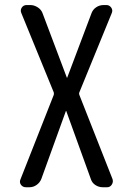

<svg xmlns="http://www.w3.org/2000/svg" viewBox="-20 -540 540 779"><path d="M85 219.7Q72.3 219.7 64.9 209.5Q57.6 199.2 63.5 186.5L198.2 -155.3Q199.2 -160.2 198.2 -165L66.4 -487.3Q61.5 -499 68.4 -509.3Q75.2 -519.5 87.9 -519.5H103.5Q118.2 -519.5 132.3 -510.7Q146.5 -502 152.3 -487.3L251 -225.6Q251 -224.6 252 -224.6Q252.9 -224.6 252.9 -225.6L351.6 -487.3Q357.4 -502 370.6 -510.7Q383.8 -519.5 400.4 -519.5H412.1Q423.8 -519.5 431.2 -509.3Q438.5 -499 433.6 -487.3L301.8 -165Q299.8 -160.2 301.8 -155.3L436.5 186.5Q440.4 198.2 433.6 209Q426.8 219.7 415 219.7H396.5Q380.9 219.7 367.2 210.9Q353.5 202.1 348.6 186.5L249 -88.9Q249 -89.8 248 -89.8Q247.1 -89.8 247.1 -88.9L147.5 186.5Q141.6 201.2 128.4 210.4Q115.2 219.7 99.6 219.7Z"/></svg>

Font: Rounded-L Mgen+ 2m regular
Style: Regular
Weight: 400
Designer: [Source Han Sans]
Ryoko NISHIZUKA  (kana & ideographs); Paul D. Hunt (Latin, Greek & Cyrillic); Wenlong ZHANG  (bopomofo
Version: Version 1.059.20150602